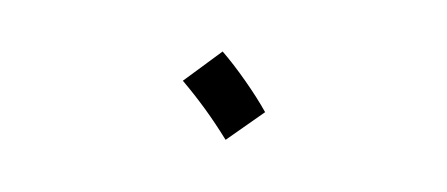

<svg xmlns="http://www.w3.org/2000/svg" viewBox="-29 -407 564 242"><g transform="rotate(10 253.0 -286.5)"><path d="M265 -232Q249 -250 233 -265.5Q217 -281 199 -296L242 -341Q258 -328 276.5 -309.5Q295 -291 308 -275Z"/></g></svg>

Font: Noto Sans Arabic SemCond ExtLt
Style: Regular
Weight: 200
Width: 4
Designer: Monotype Design Team, Nadine Chahine, Nizar Qandah and Khaled Hosny
Foundry: Monotype Imaging Inc.
Version: Version 2.012; ttfautohint (v1.8.4.7-5d5b)